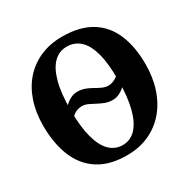

<svg xmlns="http://www.w3.org/2000/svg" viewBox="-169 -911 1071 1083"><g transform="rotate(-30 366.5 -370.0)"><path d="M443.5 -299.5Q417 -299.5 394.2 -308.2Q371.5 -317 351 -328.2Q330.5 -339.5 311.5 -348.2Q292.5 -357 272.5 -357Q254.5 -357 241 -351.5Q227.5 -346 217.8 -338.5Q208 -331 200.5 -324L201 -393.5Q211.5 -405.5 225.2 -416.2Q239 -427 256 -433.8Q273 -440.5 291.5 -440.5Q318 -440.5 340.5 -432Q363 -423.5 383.5 -411.5Q404 -399.5 423.5 -390.8Q443 -382 463.5 -382Q478.5 -382 491.8 -387.2Q505 -392.5 515.5 -399.8Q526 -407 533 -413V-345Q523 -333 509 -322.8Q495 -312.5 478.5 -306Q462 -299.5 443.5 -299.5ZM361.5 11Q246 12 172.2 -36Q98.5 -84 64 -170Q29.5 -256 29.5 -369.5Q29.5 -457 53.8 -527.5Q78 -598 123.2 -648.2Q168.5 -698.5 231.8 -725.5Q295 -752.5 373 -752.5Q488.5 -752 561.5 -706.5Q634.5 -661 669 -578.2Q703.5 -495.5 703.5 -383.5Q703.5 -296 679.2 -223.8Q655 -151.5 610 -99.2Q565 -47 502 -18.2Q439 10.5 361.5 11ZM365.5 -51Q415 -51 450.8 -88.5Q486.5 -126 505.8 -200Q525 -274 525 -382.5Q525 -490.5 506.5 -558.2Q488 -626 452.5 -658.2Q417 -690.5 367 -690.5Q317.5 -690.5 281.8 -655.5Q246 -620.5 226.8 -549.5Q207.5 -478.5 207.5 -370Q207.5 -262.5 226.2 -191.8Q245 -121 280.2 -86Q315.5 -51 365.5 -51Z"/></g></svg>

Font: Merriweather 24pt ExtraBold
Style: Regular
Weight: 800
Version: Version 2.100